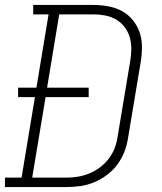

<svg xmlns="http://www.w3.org/2000/svg" viewBox="-35 -755 655 775"><path d="M-15 0V-38H52L106 -363H38V-401H112L161 -697H99V-735H342Q372 -735 402 -729.5Q432 -724 457 -710.5Q482 -697 500.5 -674.5Q519 -652 528.5 -624.5Q538 -597 538 -566Q538 -535 533 -505L482 -199Q478 -171 467.5 -143.5Q457 -116 439.5 -92Q422 -68 397.5 -49.5Q373 -31 345.5 -19.5Q318 -8 290 -4Q262 0 234 0ZM95 -38H234Q257 -38 280.5 -42Q304 -46 327 -55.5Q350 -65 370 -80.5Q390 -96 405 -116Q420 -136 428.5 -159Q437 -182 440 -205L491 -511Q495 -535 495 -559.5Q495 -584 488 -606.5Q481 -629 467 -647Q453 -665 433 -676.5Q413 -688 389.5 -692.5Q366 -697 342 -697H204L155 -401H323V-363H149Z"/></svg>

Font: Iosevka Curly Slab XLtEx
Style: Italic
Weight: 200
Width: 7
Italic angle: -9°
Monospace: yes
Designer: Belleve Invis
Foundry: Belleve Invis
Version: Version 11.1.0; ttfautohint (v1.8.3)